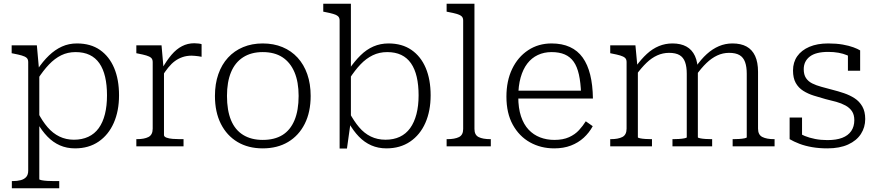

<svg xmlns="http://www.w3.org/2000/svg" viewBox="-20 -778 4668 1021"><path d="M295 223H43V185H46Q72 185 90.5 180Q109 175 119.5 163Q130 151 130 129V-448Q130 -463 121.5 -470.5Q113 -478 95.5 -483Q78 -488 52 -493L42 -495V-537H176L188 -403L189 -394V175Q189 178 202 180.5Q215 183 233.5 184Q252 185 270 185H295ZM379 11Q335 11 298.5 -5Q262 -21 232 -52Q202 -83 177 -127L182 -179Q205 -134 233 -101.5Q261 -69 296 -52Q331 -35 373 -35Q416 -35 449.5 -50.5Q483 -66 505 -96.5Q527 -127 538 -171Q549 -215 549 -271Q549 -326 539 -369Q529 -412 508.5 -441.5Q488 -471 456.5 -486Q425 -501 382 -501Q340 -501 305.5 -484Q271 -467 240.5 -435Q210 -403 181 -358L178 -407Q208 -452 240.5 -483Q273 -514 309.5 -530.5Q346 -547 389 -547Q462 -547 511.5 -512.5Q561 -478 587 -416.5Q613 -355 613 -271Q613 -188 585 -124.5Q557 -61 504.5 -25Q452 11 379 11Z M1052 -543V-476Q1044 -478 1034.5 -479Q1025 -480 1016 -481Q1007 -482 999 -482Q973 -482 951 -474.5Q929 -467 910.5 -453.5Q892 -440 875 -419Q858 -398 841 -371L840 -410Q866 -456 892 -486.5Q918 -517 948 -532.5Q978 -548 1013 -548Q1025 -548 1036.5 -546.5Q1048 -545 1052 -543ZM705 0V-38H708Q747 -38 769.5 -49.5Q792 -61 792 -94V-448Q792 -463 783.5 -470.5Q775 -478 758 -483Q741 -488 715 -493L705 -495V-537H839L850 -411L852 -413V-60Q852 -51 865.5 -46Q879 -41 898.5 -39.5Q918 -38 936 -38H956V0Z M1632 -268Q1632 -182 1600.5 -119.5Q1569 -57 1512 -23Q1455 11 1377 11Q1300 11 1243 -23Q1186 -57 1154.5 -119.5Q1123 -182 1123 -268Q1123 -332 1141 -383.5Q1159 -435 1192.5 -471.5Q1226 -508 1273 -527.5Q1320 -547 1377 -547Q1435 -547 1482 -527.5Q1529 -508 1562.5 -471.5Q1596 -435 1614 -383.5Q1632 -332 1632 -268ZM1187 -268Q1187 -191 1208.5 -139Q1230 -87 1273 -60.5Q1316 -34 1377 -34Q1440 -34 1482 -60Q1524 -86 1546 -138.5Q1568 -191 1568 -268Q1568 -342 1546 -394Q1524 -446 1482 -473.5Q1440 -501 1377 -501Q1316 -501 1273 -473.5Q1230 -446 1208.5 -394Q1187 -342 1187 -268Z M2035 11Q1991 11 1954.5 -5Q1918 -21 1888.5 -51.5Q1859 -82 1834 -126L1838 -179Q1862 -134 1889.5 -101.5Q1917 -69 1952 -52Q1987 -35 2030 -35Q2073 -35 2106 -50.5Q2139 -66 2161 -96.5Q2183 -127 2194.5 -171Q2206 -215 2206 -271Q2206 -326 2196 -369Q2186 -412 2165.5 -441.5Q2145 -471 2113.5 -486Q2082 -501 2039 -501Q1997 -501 1962 -484Q1927 -467 1897 -435.5Q1867 -404 1838 -359L1835 -408Q1865 -452 1897 -483.5Q1929 -515 1966 -531Q2003 -547 2046 -547Q2118 -547 2168 -512.5Q2218 -478 2244 -416.5Q2270 -355 2270 -271Q2270 -188 2242 -124.5Q2214 -61 2161 -25Q2108 11 2035 11ZM1786 -669Q1786 -684 1777.5 -691.5Q1769 -699 1752 -704Q1735 -709 1709 -714L1699 -716V-758H1846V-128L1844 -124L1825 12H1786Z M2503 -758V-92Q2503 -60 2525.5 -49Q2548 -38 2587 -38H2590V0H2355V-38H2359Q2398 -38 2420.5 -49Q2443 -60 2443 -92V-669Q2443 -684 2434.5 -691.5Q2426 -699 2409 -704Q2392 -709 2365 -714L2355 -716V-758Z M2736 -263Q2736 -203 2750.5 -159.5Q2765 -116 2791 -88.5Q2817 -61 2852 -47.5Q2887 -34 2928 -34Q2974 -34 3006 -48.5Q3038 -63 3059 -86Q3080 -109 3095 -133L3132 -107Q3113 -72 3084 -45.5Q3055 -19 3016 -4Q2977 11 2927 11Q2856 11 2798.5 -21Q2741 -53 2707 -114.5Q2673 -176 2673 -264Q2673 -348 2703.5 -411.5Q2734 -475 2788.5 -511Q2843 -547 2913 -547Q2969 -547 3010.5 -528Q3052 -509 3078.5 -472Q3105 -435 3118.5 -380.5Q3132 -326 3133 -254H2717V-296H3089L3070 -279Q3068 -339 3058.5 -381.5Q3049 -424 3030.5 -450Q3012 -476 2983 -488.5Q2954 -501 2913 -501Q2873 -501 2840 -485.5Q2807 -470 2784 -440Q2761 -410 2748.5 -365.5Q2736 -321 2736 -263Z M3225 0V-38H3228Q3267 -38 3289.5 -49.5Q3312 -61 3312 -94V-448Q3312 -463 3303.5 -470.5Q3295 -478 3278 -483Q3261 -488 3235 -493L3225 -495V-537H3359L3370 -420L3372 -415V-48Q3372 -45 3384 -42.5Q3396 -40 3413 -39Q3430 -38 3443 -38H3447V0ZM3767 0H3556V-38H3560Q3574 -38 3590.5 -39Q3607 -40 3619.5 -42.5Q3632 -45 3632 -48V-386Q3632 -423 3623 -448Q3614 -473 3593.5 -485Q3573 -497 3538 -497Q3505 -497 3475 -483.5Q3445 -470 3418 -444Q3391 -418 3363 -380L3361 -424Q3390 -464 3420 -491.5Q3450 -519 3484 -533Q3518 -547 3556 -547Q3600 -547 3630 -530.5Q3660 -514 3675.5 -480.5Q3691 -447 3691 -396V-48Q3691 -45 3703.5 -42.5Q3716 -40 3732.5 -39Q3749 -38 3763 -38H3767ZM4099 0H3876V-38H3880Q3894 -38 3910.5 -39Q3927 -40 3939 -42.5Q3951 -45 3951 -48V-386Q3951 -423 3942 -448Q3933 -473 3912.5 -485Q3892 -497 3857 -497Q3824 -497 3794 -483Q3764 -469 3736.5 -442.5Q3709 -416 3681 -377L3679 -421Q3708 -463 3738.5 -490.5Q3769 -518 3803 -532.5Q3837 -547 3875 -547Q3920 -547 3950 -530.5Q3980 -514 3995.5 -480.5Q4011 -447 4011 -396V-94Q4011 -61 4034 -49.5Q4057 -38 4096 -38H4099Z M4523 -139Q4523 -168 4510.5 -186.5Q4498 -205 4476 -217Q4454 -229 4427 -236.5Q4400 -244 4370 -251Q4338 -260 4307.5 -269.5Q4277 -279 4251.5 -295Q4226 -311 4211.5 -337Q4197 -363 4197 -403Q4197 -447 4219.5 -479Q4242 -511 4284 -529Q4326 -547 4384 -547Q4428 -547 4461.5 -541Q4495 -535 4518 -526.5Q4541 -518 4554 -510V-402H4489V-498Q4495 -496 4500 -493Q4505 -490 4508.5 -486Q4512 -482 4514.5 -476Q4517 -470 4518 -463Q4504 -476 4484 -484.5Q4464 -493 4439 -497.5Q4414 -502 4384 -502Q4318 -502 4286 -477Q4254 -452 4254 -410Q4254 -381 4266 -363Q4278 -345 4299 -334.5Q4320 -324 4347.5 -316.5Q4375 -309 4405 -301Q4437 -293 4468 -282.5Q4499 -272 4524.5 -255.5Q4550 -239 4565.5 -212Q4581 -185 4581 -145Q4581 -101 4558 -65.5Q4535 -30 4490 -9.5Q4445 11 4380 11Q4336 11 4298.5 4.5Q4261 -2 4231 -13.5Q4201 -25 4179 -38V-153H4245V-27Q4235 -33 4229 -39.5Q4223 -46 4220 -52.5Q4217 -59 4216.5 -65.5Q4216 -72 4217 -78Q4235 -65 4259.5 -55Q4284 -45 4314.5 -39Q4345 -33 4380 -33Q4427 -33 4458.5 -45Q4490 -57 4506.5 -81Q4523 -105 4523 -139Z"/></svg>

Font: Roboto Serif 20pt ExtraLight
Style: Regular
Weight: 250
Version: Version 1.008